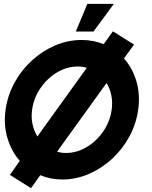

<svg xmlns="http://www.w3.org/2000/svg" viewBox="-20 -921 790 999"><path d="M141.5 58 31.5 -11 83 -84Q39.5 -133.5 18.8 -202.2Q-2 -271 9 -350Q19.5 -425 55.5 -490.8Q91.5 -556.5 146.2 -606.5Q201 -656.5 267.5 -684.8Q334 -713 405 -713Q436.5 -713 465 -707.2Q493.5 -701.5 519.5 -691.5L567.5 -758L677.5 -689L625 -617Q669.5 -567 689.8 -498Q710 -429 699 -350Q688.5 -275 652.5 -209.2Q616.5 -143.5 561.8 -93.5Q507 -43.5 440.8 -15.2Q374.5 13 303 13Q243.5 13 189.5 -9.5ZM174.5 -211 431.5 -568Q409.5 -575 385.5 -575Q328.5 -575 277.2 -544.5Q226 -514 190.8 -462.8Q155.5 -411.5 147 -350Q141.5 -310.5 149.2 -274.8Q157 -239 174.5 -211ZM322.5 -125Q379 -125 430.5 -155.5Q482 -186 517.2 -237.2Q552.5 -288.5 561 -350Q566.5 -389.5 559.2 -425.2Q552 -461 534.5 -489L277.5 -132.5Q297.5 -125 322.5 -125ZM374.5 -757 434.5 -901H572.5L466.5 -757Z"/></svg>

Font: Urbanist ExtraBold
Style: Italic
Weight: 800
Italic angle: -8°
Designer: Corey Hu
Foundry: Corey Hu
Version: Version 1.321; ttfautohint (v1.8.4.7-5d5b)